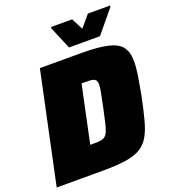

<svg xmlns="http://www.w3.org/2000/svg" viewBox="-163 -1005 991 1120"><g transform="rotate(-20 333.0 -445.5)"><path d="M-5 0 141 -688H396Q502 -688 562 -674Q622 -660 646.5 -627.5Q671 -595 671 -537Q671 -499 663 -449Q655 -399 643 -334Q626 -252 610.5 -193.5Q595 -135 573.5 -97.5Q552 -60 516.5 -38.5Q481 -17 424 -8.5Q367 0 279 0ZM264 -167H288Q313 -167 329.5 -169.5Q346 -172 356.5 -180.5Q367 -189 375 -208Q383 -227 390.5 -259.5Q398 -292 409 -343Q420 -396 426.5 -429Q433 -462 433 -481Q433 -495 429 -503Q425 -511 416.5 -515Q408 -519 395 -520Q382 -521 363 -521H339ZM342 -743 283 -883 284 -891H415L452 -819L513 -891H651L650 -883L534 -743Z"/></g></svg>

Font: Saira Thin Black
Style: Italic
Weight: 900
Italic angle: -12°
Version: Version 1.101